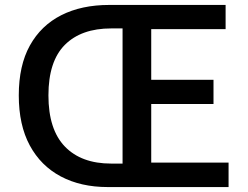

<svg xmlns="http://www.w3.org/2000/svg" viewBox="-20 -757 1002 777"><path d="M416 0Q307 0 226 -43Q145 -86 100.5 -168.5Q56 -251 56 -371Q56 -492 101 -573Q146 -654 228 -695.5Q310 -737 422 -737H893V-639H592V-434H844V-336H592V-99H905V0ZM430 -95H476V-642H430Q309 -642 242.5 -575.5Q176 -509 176 -371Q176 -233 242.5 -164Q309 -95 430 -95Z"/></svg>

Font: Source Han Sans SC Medium
Style: Regular
Weight: 500
Designer: Ryoko NISHIZUKA 西塚涼子 (kana, bopomofo & ideographs); Paul D. Hunt (Latin, Greek & Cyrillic); Sandoll Communications 산돌커뮤니
Foundry: Adobe
Version: Version 2.004;hotconv 1.0.118;makeotfexe 2.5.65603